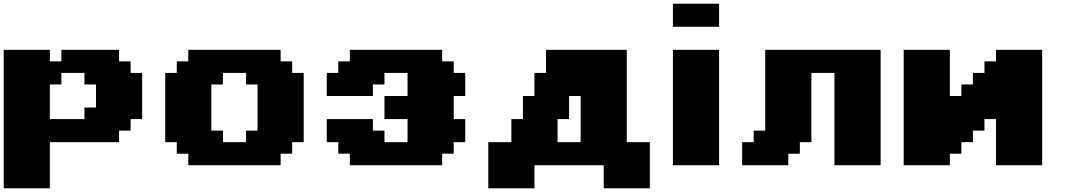

<svg xmlns="http://www.w3.org/2000/svg" viewBox="-20 -895 5790 1040"><path d="M0 125H250V-125H625V-187.5H687.5V-250H750V-500H687.5V-562.5H625V-625H312.5V-562.5H250V-625H0ZM437.5 -250H250V-437.5H312.5V-500H437.5V-437.5H500V-312.5H437.5Z M1000 0H1500V-62.5H1562.5V-125H1625V-500H1562.5V-562.5H1500V-625H1000V-562.5H937.5V-500H875V-125H937.5V-62.5H1000ZM1312.5 -125H1187.5V-187.5H1125V-437.5H1187.5V-500H1312.5V-437.5H1375V-187.5H1312.5Z M1875 0H2375V-62.5H2437.5V-125H2500V-250H2437.5V-375H2500V-500H2437.5V-562.5H2375V-625H1875V-562.5H1812.5V-500H1750V-375H2000V-437.5H2062.5V-500H2187.5V-375H2062.5V-250H2187.5V-125H2062.5V-187.5H2000V-250H1750V-125H1812.5V-62.5H1875Z M3250 125H3500V-125H3375V-625H2937.5V-500H2875V-375H2812.5V-250H2750V-125H2625V125H2875V0H3250ZM3125 -125H3000V-250H3062.5V-375H3125Z M3625 0H3875V-625H3625ZM3625 -750H3875V-875H3625Z M4500 0H4750V-625H4125V-187.5H4062.5V-125H4000V0H4250V-62.5H4312.5V-125H4375V-500H4500Z M5375 0H5625V-625H5375V-562.5H5312.5V-500H5250V-437.5H5187.5V-375H5125V-625H4875V0H5125V-62.5H5187.5V-125H5250V-187.5H5312.5V-250H5375Z"/></svg>

Font: Faithful 32x
Style: Bold
Weight: 400
Foundry: Faithful Resource Pack
Version: Version 1.0; January 27, 2023